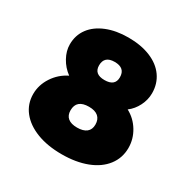

<svg xmlns="http://www.w3.org/2000/svg" viewBox="-161 -865 1020 1029"><g transform="rotate(30 349.5 -350.5)"><path d="M606 -515Q606 -475 587 -437Q568 -399 536 -375Q585 -349 614 -301Q643 -253 643 -198Q643 -136 606.5 -88.5Q570 -41 503.5 -15.5Q437 10 349 10Q261 10 195 -15.5Q129 -41 92.5 -87Q56 -133 56 -194Q56 -250 88.5 -299.5Q121 -349 174 -375Q137 -402 115 -442Q93 -482 93 -522Q93 -579 124.5 -621.5Q156 -664 214 -687.5Q272 -711 348 -711Q426 -711 484.5 -687Q543 -663 574.5 -618.5Q606 -574 606 -515ZM285 -503Q285 -449 349 -449Q414 -449 414 -503Q414 -561 349 -561Q285 -561 285 -503ZM273 -218Q273 -187 292.5 -171Q312 -155 349 -155Q387 -155 407 -171Q427 -187 427 -218Q427 -250 407.5 -267Q388 -284 350 -284Q273 -284 273 -218Z"/></g></svg>

Font: Argentum Sans Black
Style: Regular
Weight: 900
Designer: Julieta Ulanovsky (Modified by Cristiano Sobral)
Foundry: Julieta Ulanovsky
Version: Version 1.000; ttfautohint (v1.5.65-e2d9)